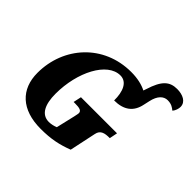

<svg xmlns="http://www.w3.org/2000/svg" viewBox="-199 -1104 1351 1351"><g transform="rotate(45 476.0 -429.0)"><path d="M365 10C467 10 537 -5 618 -36L660 -234C669 -281 706 -288 752 -288H755L767 -348H408L395 -288H410C452 -288 477 -283 477 -258C477 -253 475 -244 470 -220L437 -79C418 -71 394 -65 371 -65C295 -65 264 -136 264 -239C264 -455 366 -653 496 -653C562 -653 590 -585 589 -497C684 -497 741 -539 758 -624L768 -669C782 -734 815 -765 855 -765C892 -765 913 -750 929 -736C945 -751 952 -780 952 -795C952 -845 902 -868 846 -868C772 -868 729 -830 693 -715L685 -692C648 -711 598 -724 533 -724C259 -724 70 -512 70 -253C70 -91 173 10 365 10Z"/></g></svg>

Font: Noto Serif SemiCondensed Black
Style: Italic
Weight: 900
Width: 4
Italic angle: -12°
Designer: Monotype Design Team
Foundry: Monotype Imaging Inc.
Version: Version 2.014